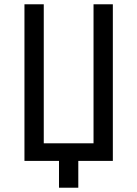

<svg xmlns="http://www.w3.org/2000/svg" viewBox="-20 -750 640 895"><path d="M255 125V0H94V-730H184V-82H416V-730H506V0H345V125Z"/></svg>

Font: JetBrainsMonoNL NF
Style: Regular
Weight: 400
Designer: Philipp Nurullin, Konstantin Bulenkov
Foundry: JetBrains
Version: Version 2.304; ttfautohint (v1.8.4.7-5d5b);Nerd Fonts 3.2.1